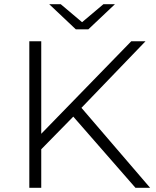

<svg xmlns="http://www.w3.org/2000/svg" viewBox="-20 -897 745 917"><path d="M697 0H627L330 -340L177 -184V0H120V-700H177V-258L607 -700H675L369 -382ZM402 -757H342L215 -877H270L372 -791L474 -877H529Z"/></svg>

Font: Montserrat-Alt1 Light
Style: Regular
Weight: 300
Designer: Differentunic
Foundry: Differentunic
Version: Version 7.222